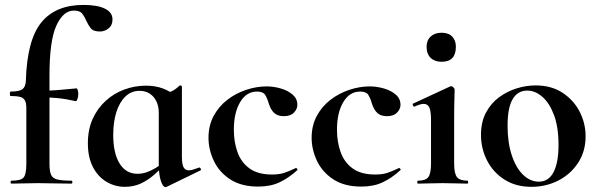

<svg xmlns="http://www.w3.org/2000/svg" viewBox="-20 -746 2431 780"><path d="M27 0Q23 0 23 -6Q23 -12 27 -12Q65 -12 76 -25Q87 -38 87 -81V-306Q87 -328 81 -338.5Q75 -349 61 -352.5Q47 -356 23 -356Q20 -356 20 -365Q20 -374 23 -374Q58 -374 71 -383.5Q84 -393 85 -418Q90 -584 148 -655Q206 -726 319 -726Q375 -726 406 -711Q437 -696 437 -667Q437 -643 421 -630.5Q405 -618 386 -618Q359 -618 348.5 -631.5Q338 -645 331 -661Q324 -677 314.5 -690Q305 -703 280 -703Q237 -703 209 -642Q181 -581 181 -439V-81Q181 -52 187 -37Q193 -22 212 -17Q231 -12 270 -12Q274 -12 274 -6Q274 0 270 0Q235 0 201.5 -1Q168 -2 133 -2Q104 -2 76.5 -1Q49 0 27 0ZM288 -335Q249 -344 213.5 -347.5Q178 -351 138 -351V-377Q176 -377 213 -380Q250 -383 291 -387Q294 -387 296 -379.5Q298 -372 298 -363Q298 -353 294.5 -343.5Q291 -334 288 -335Z M487 13Q447 13 412.5 -7.5Q378 -28 357.5 -67.5Q337 -107 337 -164Q337 -220 356.5 -263Q376 -306 409.5 -336.5Q443 -367 485.5 -382.5Q528 -398 573 -398Q611 -398 642 -386.5Q673 -375 698 -352L625 -288Q625 -314 615.5 -334Q606 -354 588.5 -365.5Q571 -377 547 -377Q513 -377 489 -353.5Q465 -330 452.5 -290Q440 -250 440 -198Q440 -123 466 -81.5Q492 -40 538 -40Q558 -40 576.5 -46.5Q595 -53 612 -63.5Q629 -74 642 -84L650 -77Q629 -56 605 -35Q581 -14 552 -0.5Q523 13 487 13ZM652 14Q642 14 633.5 -11Q625 -36 625 -82V-359Q653 -366 672 -373Q691 -380 709 -398Q711 -400 715 -398.5Q719 -397 719 -394V-109Q719 -78 726 -66Q733 -54 747 -54Q754 -54 764.5 -57Q775 -60 788 -65Q792 -67 795 -61.5Q798 -56 795 -54L657 13Q655 14 652 14Z M1029 12Q960 12 915 -17.5Q870 -47 848.5 -93Q827 -139 827 -186Q827 -236 848 -275Q869 -314 903.5 -340.5Q938 -367 980 -381Q1022 -395 1063 -395Q1092 -395 1121 -386.5Q1150 -378 1169 -361.5Q1188 -345 1188 -320Q1188 -303 1174 -288.5Q1160 -274 1133 -274Q1108 -274 1094 -287Q1080 -300 1072 -325Q1065 -349 1056.5 -361.5Q1048 -374 1024 -374Q981 -374 955.5 -331Q930 -288 930 -219Q930 -169 945 -127.5Q960 -86 994 -61.5Q1028 -37 1085 -37Q1115 -37 1135.5 -44Q1156 -51 1181 -63Q1183 -65 1186.5 -61Q1190 -57 1188 -55Q1153 -23 1116 -5.5Q1079 12 1029 12Z M1448 12Q1379 12 1334 -17.5Q1289 -47 1267.5 -93Q1246 -139 1246 -186Q1246 -236 1267 -275Q1288 -314 1322.5 -340.5Q1357 -367 1399 -381Q1441 -395 1482 -395Q1511 -395 1540 -386.5Q1569 -378 1588 -361.5Q1607 -345 1607 -320Q1607 -303 1593 -288.5Q1579 -274 1552 -274Q1527 -274 1513 -287Q1499 -300 1491 -325Q1484 -349 1475.5 -361.5Q1467 -374 1443 -374Q1400 -374 1374.5 -331Q1349 -288 1349 -219Q1349 -169 1364 -127.5Q1379 -86 1413 -61.5Q1447 -37 1504 -37Q1534 -37 1554.5 -44Q1575 -51 1600 -63Q1602 -65 1605.5 -61Q1609 -57 1607 -55Q1572 -23 1535 -5.5Q1498 12 1448 12Z M1678 0Q1675 0 1675 -6Q1675 -12 1678 -12Q1709 -12 1720 -26.5Q1731 -41 1731 -81V-260Q1731 -293 1724.5 -308.5Q1718 -324 1701 -324Q1694 -324 1684.5 -321Q1675 -318 1664 -313Q1660 -312 1657.5 -318Q1655 -324 1658 -325L1809 -395Q1811 -396 1812 -396Q1817 -396 1822 -391Q1827 -386 1827 -382Q1827 -370 1826 -342Q1825 -314 1825 -262V-81Q1825 -41 1836.5 -26.5Q1848 -12 1879 -12Q1882 -12 1882 -6Q1882 0 1879 0Q1859 0 1833 -1Q1807 -2 1778 -2Q1750 -2 1724 -1Q1698 0 1678 0ZM1774 -495Q1746 -495 1729.5 -511Q1713 -527 1713 -556Q1713 -582 1729.5 -597.5Q1746 -613 1774 -613Q1802 -613 1817 -597.5Q1832 -582 1832 -556Q1832 -495 1774 -495Z M2139 13Q2076 13 2030 -16Q1984 -45 1959 -93.5Q1934 -142 1934 -198Q1934 -250 1954 -288Q1974 -326 2007 -350.5Q2040 -375 2079 -387Q2118 -399 2156 -399Q2220 -399 2265.5 -369Q2311 -339 2335 -292Q2359 -245 2359 -192Q2359 -131 2328.5 -84.5Q2298 -38 2248 -12.5Q2198 13 2139 13ZM2169 -8Q2209 -8 2229 -47Q2249 -86 2249 -157Q2249 -230 2230.5 -279Q2212 -328 2183 -353Q2154 -378 2122 -378Q2083 -378 2062.5 -343Q2042 -308 2042 -235Q2042 -167 2059 -115.5Q2076 -64 2105 -36Q2134 -8 2169 -8Z"/></svg>

Font: Cormorant Infant Light
Style: Bold
Weight: 700
Version: Version 4.001